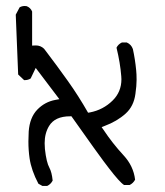

<svg xmlns="http://www.w3.org/2000/svg" viewBox="-20 -509 540 630"><path d="M134.8 101.1Q146.5 95.7 152.8 83.5Q149.9 55.7 142.1 41.5Q132.3 23.9 127.4 -20Q126.5 -29.8 126.5 -39.1Q126.5 -71.8 141.1 -95.7Q160.2 -127.4 210 -127.4H214.4Q251 -75.2 288.1 -23.7Q325.2 27.8 337.4 43Q372.6 88.9 387.2 98.1H405.3Q417 92.3 423.3 80.6Q418 35.6 385.3 0.5Q349.1 -38.6 319.3 -83.5L313.5 -91.8L323.2 -95.7Q363.8 -110.8 392.1 -136.2Q418.9 -160.2 424.3 -200.7Q428.2 -227.5 428.2 -246.8Q428.2 -266.1 426.8 -278.8Q423.3 -314.9 416 -348.1Q410.6 -363.3 396 -369.6H379.9Q367.7 -363.8 362.3 -352.5Q374.5 -302.7 377.9 -258.8Q378.4 -253.9 378.4 -249Q378.4 -207.5 349.6 -179.2Q318.4 -148.4 274.9 -140.1L269 -139.2Q237.3 -194.8 202.6 -243.4Q168 -292 130.9 -340.8Q127 -346.2 124.5 -349.1Q113.3 -359.9 97.7 -359.9Q96.2 -359.9 85.4 -359.4V-471.2Q80.1 -483.9 67.4 -488.8Q64 -489.3 61 -489.3Q51.8 -489.3 44.4 -484.9L31.7 -460.9L39.6 -264.6L59.1 -246.1Q60.5 -246.1 61.5 -246.1Q72.3 -246.1 80.6 -251.5L97.2 -286.1L174.8 -183.6L161.6 -181.2Q127 -174.8 102.3 -149.2Q77.6 -123.5 74.2 -77.6Q73.2 -60.5 73.2 -44.9Q73.2 -15.6 77.1 10.7Q83 50.3 106 93.8L119.1 101.1Z"/></svg>

Font: NaikaiFont
Style: Light
Weight: 300
Version: Version 1.89